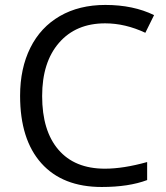

<svg xmlns="http://www.w3.org/2000/svg" viewBox="-20 -744 671 774"><path d="M403.8 -649.9Q286.1 -649.9 218 -571.5Q149.9 -493.2 149.9 -356.9Q149.9 -216.8 215.6 -140.4Q281.2 -64 402.8 -64Q477.5 -64 573.2 -90.8V-18.1Q499 9.8 390.1 9.8Q232.4 9.8 146.7 -85.9Q61 -181.6 61 -357.9Q61 -468.3 102.3 -551.3Q143.6 -634.3 221.4 -679.2Q299.3 -724.1 404.8 -724.1Q517.1 -724.1 601.1 -683.1L565.9 -611.8Q484.9 -649.9 403.8 -649.9Z"/></svg>

Font: f01333215
Style: Regular
Weight: 400
Foundry: Ascender Corporation
Version: Version 1.10